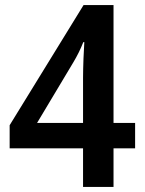

<svg xmlns="http://www.w3.org/2000/svg" viewBox="-20 -802 569 756"><path d="M307 -66H427V-218H512V-318H427V-782H309L18 -309V-218H307ZM126 -318 269 -557C284 -582 297 -608 308 -636H312C310 -612 307 -536 307 -496V-318Z"/></svg>

Font: Noto Sans Malayalam UI SemiCondensed SemiBold
Style: Regular
Weight: 600
Width: 4
Designer: Jelle Bosma - Monotype Design Team
Foundry: Monotype Imaging Inc.
Version: Version 2.104